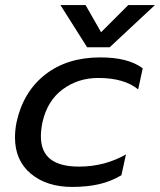

<svg xmlns="http://www.w3.org/2000/svg" viewBox="-20 -721 630 756"><path d="M218 -701H317L378 -594L485 -701H590L412 -535H323ZM39 -180Q39 -208 45 -239Q71 -359 157.5 -427Q244 -495 375 -495Q485 -495 542 -452L524 -369Q469 -414 367 -414Q287 -414 226.5 -369Q166 -324 147 -239Q141 -209 141 -184Q141 -124 178.5 -94.5Q216 -65 291 -65Q392 -65 476 -113L458 -31Q418 -7 371 4Q324 15 264 15Q164 15 101.5 -37Q39 -89 39 -180Z"/></svg>

Font: Prompt
Style: Italic
Weight: 400
Italic angle: -12°
Designer: Katatrad Team
Foundry: CadsonDemak
Version: Version 1.001